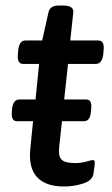

<svg xmlns="http://www.w3.org/2000/svg" viewBox="-20 -670 406 697"><path d="M212 7Q146 7 114.5 -27Q83 -61 90 -129L100 -230H42Q20 -230 23 -263L24 -276Q28 -309 51 -309H109L122 -438H64Q41 -438 45 -474L46 -487Q50 -523 72 -523H133L156 -625Q161 -650 194 -650H208Q249 -650 246 -624L235 -523H337Q360 -523 356 -487L355 -474Q351 -438 328 -438H227L213 -309H292Q315 -309 311 -276L310 -263Q307 -230 284 -230H205L195 -138Q191 -103 203.5 -90.5Q216 -78 253 -78Q275 -78 293.5 -83.5Q312 -89 317 -89Q324 -89 324 -80Q324 -77 323 -66Q322 -55 319 -37Q314 -14 281 -3.5Q248 7 212 7Z"/></svg>

Font: Asap Semi Expanded Semi Expanded Medium
Style: Italic
Weight: 500
Width: 6
Italic angle: -6°
Designer: Pablo Cosgaya
Foundry: Omnibus-Type
Version: Version 3.001; ttfautohint (v1.8.4.7-5d5b)